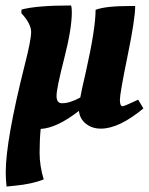

<svg xmlns="http://www.w3.org/2000/svg" viewBox="-20 -459 545 703"><path d="M70 -219C24 -35.7 1 94.7 1 172C1 189.3 2 206.7 4 224L34 221C76 217 111.3 209.3 140 198C130 164.7 125 132.2 125 100.5C125 68.8 126.3 39.7 129 13C168.3 11 215 -11 269 -53C271 -33.7 279.5 -18 294.5 -6C309.5 6 327.7 12 349 12C393.7 12 445.7 -12.7 505 -62L486 -94C452 -78 433 -70 429 -70C422.3 -70 419 -77.8 419 -93.5C419 -109.2 428.3 -162.5 447 -253.5C465.7 -344.5 475 -405.7 475 -437H456C395.3 -437 353.3 -432.3 330 -423C330 -377 318 -300.7 294 -194C283.3 -148.7 276.7 -118 274 -102C248.7 -88 226.3 -81 207 -81C193.7 -81 187 -90 187 -108C187 -126 196.3 -171.5 215 -244.5C233.7 -317.5 243 -374 243 -414C243 -426 242 -434.3 240 -439C156 -439 95.7 -434 59 -424L58 -411C82 -385 94 -362 94 -342C94 -322 86 -281 70 -219Z"/></svg>

Font: Oleo Script
Style: Regular
Weight: 400
Designer: Soytutype
Foundry: Soytutype
Version: Version 1.002